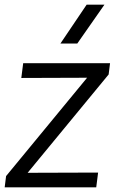

<svg xmlns="http://www.w3.org/2000/svg" viewBox="-34 -800 517 820"><path d="M296 -614H224L336 -780H412ZM377 0H-14L-8 -48L338 -468L57 -467L65 -530H436L430 -482L84 -62L385 -63Z"/></svg>

Font: Tanohe Sans
Style: Italic
Weight: 400
Designer: Village Type and Design LLC & Cristiano Sobral
Foundry: Cooper Hewitt Smithsonian Design Museum
Version: Version 1.00;September 29, 2021;FontCreator 13.0.0.2655 64-b